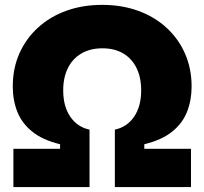

<svg xmlns="http://www.w3.org/2000/svg" viewBox="-20 -757 827 777"><path d="M34.2 0V-154.8H223.1V-173.3Q152.3 -190.4 110.4 -224.4Q68.4 -258.3 50 -304.9Q31.7 -351.6 31.7 -407.2Q31.7 -480 58.3 -540.3Q85 -600.6 133.5 -645Q182.1 -689.5 248.3 -713.4Q314.5 -737.3 393.6 -737.3Q472.7 -737.3 538.8 -713.4Q605 -689.5 653.6 -645Q702.1 -600.6 728.8 -540Q755.4 -479.5 755.4 -407.2Q755.4 -351.6 737.1 -304.9Q718.8 -258.3 676.8 -224.4Q634.8 -190.4 564 -173.3V-154.8H752.9V0H444.8V-232.4Q493.7 -242.7 522.5 -284.4Q551.3 -326.2 551.3 -391.6Q551.3 -444.3 532.2 -482.4Q513.2 -520.5 478.3 -541Q443.4 -561.5 394.5 -561.5Q345.7 -561.5 310.1 -541Q274.4 -520.5 255.1 -482.2Q235.8 -443.8 235.8 -391.6Q235.8 -326.2 264.6 -284.4Q293.5 -242.7 342.3 -232.4V0Z"/></svg>

Font: Inter 17pt Black
Style: Regular
Weight: 900
Version: Version 4.001;git-66647c0bb